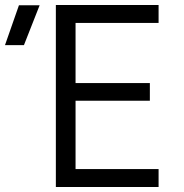

<svg xmlns="http://www.w3.org/2000/svg" viewBox="-119 -750 739 770"><path d="M105 0H517V-72H184V-346H482V-417H184V-658H517V-730H105ZM-99 -569H-23L40 -729H-43Z"/></svg>

Font: JetBrains Mono Light
Style: Regular
Weight: 336
Monospace: yes
Designer: Philipp Nurullin, Konstantin Bulenkov
Foundry: JetBrains
Version: Version 2.305